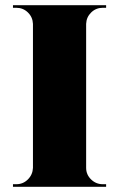

<svg xmlns="http://www.w3.org/2000/svg" viewBox="-20 -720 458 740"><path d="M43 -10Q69 -10 87.5 -28.5Q106 -47 107 -73V-628Q106 -654 87.5 -672Q69 -690 43 -690H30V-700H389V-690H376Q350 -690 331.5 -672Q313 -654 312 -628V-73Q312 -47 331 -28.5Q350 -10 376 -10H389V0H30V-10Z"/></svg>

Font: Cinzel Decorative Black
Style: Regular
Weight: 900
Designer: Natanael Gama
Version: Version 1.002;PS 001.002;hotconv 1.0.56;makeotf.lib2.0.21325